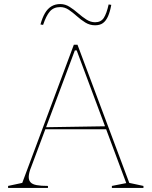

<svg xmlns="http://www.w3.org/2000/svg" viewBox="-20 -929 749 949"><path d="M20 0V-10L90 -25L345 -708H363L619 -25L689 -10V0H533V-10L604 -24L359 -680H350L134 -103Q128 -89 125 -76Q122 -63 122 -54Q122 -38 131 -28Q140 -18 161 -14Q182 -10 217 -10V0ZM195 -290V-300L511 -305V-290ZM450 -804Q424 -804 402 -817.5Q380 -831 360 -849Q340 -867 320 -880.5Q300 -894 278 -894Q245 -894 226.5 -872.5Q208 -851 193 -806L180 -808Q189 -841 202 -863.5Q215 -886 234 -897.5Q253 -909 278 -909Q302 -909 323.5 -895.5Q345 -882 365.5 -864Q386 -846 407 -832.5Q428 -819 450 -819Q479 -819 493 -840.5Q507 -862 517 -907L530 -905Q524 -871 514 -848.5Q504 -826 489 -815Q474 -804 450 -804Z"/></svg>

Font: Kalnia Thin Thin
Style: Regular
Weight: 250
Version: Version 1.105